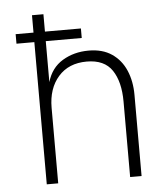

<svg xmlns="http://www.w3.org/2000/svg" viewBox="-51 -756 703 803"><g transform="rotate(-5 300.0 -355.0)"><path d="M113 0V-710H161V-425Q178 -484 226 -513Q274 -542 336 -542Q394 -542 433 -515.5Q472 -489 491.5 -443.5Q511 -398 511 -341V0H463V-317Q463 -400 430.5 -448.5Q398 -497 324 -497Q248 -497 204.5 -447.5Q161 -398 161 -317V0ZM38 -597V-637H312V-597Z"/></g></svg>

Font: Geist Mono UltraLight
Style: Regular
Weight: 200
Monospace: yes
Designer: Basement.studio, Andrés Briganti, Mateo Zaragoza
Foundry: Basement.studio, Vercel, Andrés Briganti, Guido Ferreyra, Mateo Zaragoza
Version: Version 1.400; ttfautohint (v1.8.4.7-5d5b)